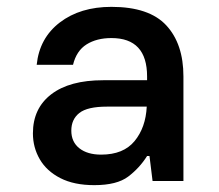

<svg xmlns="http://www.w3.org/2000/svg" viewBox="-20 -528 640 560"><path d="M255 12Q196 12 156 -8.5Q116 -29 96 -63.5Q76 -98 76 -139Q76 -212 129.5 -253Q183 -294 281 -294H409V-305Q409 -417 305 -417Q262 -417 232.5 -398.5Q203 -380 193 -339H87Q95 -417 154.5 -462.5Q214 -508 305 -508Q415 -508 465 -454Q515 -400 515 -305V0H425L416 -73H409Q387 -38 354 -13Q321 12 255 12ZM275 -77Q340 -77 372.5 -116.5Q405 -156 408 -217H292Q235 -217 211.5 -198.5Q188 -180 188 -147Q188 -114 211.5 -95.5Q235 -77 275 -77Z"/></svg>

Font: DM Mono Medium
Style: Regular
Weight: 500
Designer: Colophon Foundry
Foundry: Colophon Foundry
Version: Version 1.000; ttfautohint (v1.8.2.53-6de2)